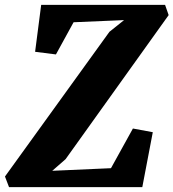

<svg xmlns="http://www.w3.org/2000/svg" viewBox="-56 -767 711 787"><path d="M-35.6 -43.5 392.6 -636.7 452.6 -684.6 245.6 -675.8 173.3 -543.9 87.9 -554.7 112.8 -747.1H620.6L635.3 -705.1L212.9 -114.7L158.2 -66.9L398.9 -77.6L488.8 -240.2L570.3 -225.1L527.3 0H-19Z"/></svg>

Font: Merriweather
Style: Heavy Italic
Weight: 900
Italic angle: -7°
Designer: Eben Sorkin
Foundry: Eben Sorkin
Version: Version 1.001